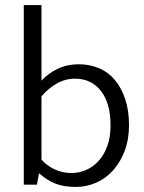

<svg xmlns="http://www.w3.org/2000/svg" viewBox="-20 -730 570 759"><path d="M490 -235Q490 -179 473 -134Q456 -89 427.5 -57Q399 -25 360.5 -8Q322 9 279 9Q233 9 199.5 -4Q166 -17 136 -44H134L126 0H74V-710H144V-411Q170 -440 208 -458Q246 -476 291 -476Q334 -476 371 -460.5Q408 -445 434 -414Q460 -383 475 -338Q490 -293 490 -235ZM417 -234Q417 -322 379 -370.5Q341 -419 277 -419Q237 -419 203 -399Q169 -379 144 -349V-99Q164 -76 195 -61Q226 -46 262 -46Q292 -46 320 -58Q348 -70 369.5 -93.5Q391 -117 404 -152Q417 -187 417 -234Z"/></svg>

Font: Mukta Mahee Light
Style: Regular
Weight: 300
Designer: Shuchita Grover, Noopur Datye, Girish Dalvi, Yashodeep Gholap
Foundry: Ek Type
Version: Version 2.538;PS 1.000;hotconv 16.6.51;makeotf.lib2.5.65220;